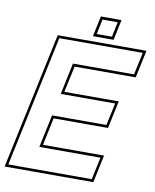

<svg xmlns="http://www.w3.org/2000/svg" viewBox="-108 -900 785 970"><g transform="rotate(10 285.0 -415.5)"><path d="M-17 0 132 -700H587L557 -558.5H243.5L214.5 -424H493.5L463.5 -282.5H184.5L154.5 -141.5H468L438 0ZM-0.5 -13.5H427.5L452 -128H138.5L174 -296H453L477.5 -410.5H198.5L232.5 -572H546L570.5 -686.5H142.5ZM308 -726 330 -831H436L414 -726ZM325 -740H403L419 -817H341Z"/></g></svg>

Font: Tourney Thin
Style: Italic
Weight: 100
Italic angle: -12°
Designer: Tyler Finck
Foundry: Etcetera Type Co
Version: Version 1.015